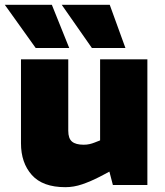

<svg xmlns="http://www.w3.org/2000/svg" viewBox="-42 -767 682 796"><path d="M229 9Q135 9 90 -41.5Q45 -92 45 -173V-521H241V-225Q241 -193 256.5 -180Q272 -167 305 -167Q318 -167 329 -169.5Q340 -172 350 -176L373 -185V-521H569V0H426L401 -96L437 -69L371 -34Q334 -15 299 -3Q264 9 229 9ZM106 -568 -22 -747H173L245 -568ZM339 -568 214 -747H413L478 -568Z"/></svg>

Font: REM ExtraBold
Style: Regular
Weight: 800
Designer: Octavio Pardo
Foundry: Ashler Design
Version: Version 1.005;gftools[0.9.28]